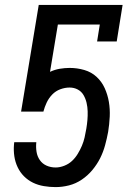

<svg xmlns="http://www.w3.org/2000/svg" viewBox="-20 -755 540 783"><path d="M207 8Q183 8 159 4Q135 0 114.5 -10Q94 -20 78 -36Q62 -52 52 -73Q42 -94 38.5 -117.5Q35 -141 37 -165L38 -175H128V-174Q126 -155 129 -136Q132 -117 142.5 -102Q153 -87 170 -79.5Q187 -72 207 -72Q224 -72 242 -79Q260 -86 273.5 -98.5Q287 -111 297 -127.5Q307 -144 314 -160.5Q321 -177 325 -194.5Q329 -212 332 -230Q335 -248 336.5 -265.5Q338 -283 337.5 -301Q337 -319 333 -336Q329 -353 320.5 -367.5Q312 -382 297 -390Q282 -398 264 -398Q245 -398 226 -391Q207 -384 193 -369.5Q179 -355 170.5 -337Q162 -319 157 -300H66L138 -735H480L456 -586H376L387 -655H216L184 -462Q203 -471 223.5 -474.5Q244 -478 264 -478Q295 -478 324 -469.5Q353 -461 374 -441.5Q395 -422 407 -395.5Q419 -369 424 -339.5Q429 -310 427.5 -279Q426 -248 421 -217Q416 -190 408.5 -162.5Q401 -135 388.5 -110Q376 -85 357 -62Q338 -39 313.5 -22.5Q289 -6 261.5 1Q234 8 207 8Z"/></svg>

Font: Iosevka Curly Slab MdObl
Style: Regular
Weight: 500
Italic angle: -9°
Monospace: yes
Designer: Belleve Invis
Foundry: Belleve Invis
Version: Version 11.0.0; ttfautohint (v1.8.3)